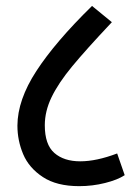

<svg xmlns="http://www.w3.org/2000/svg" viewBox="-20 -656 452 657"><path d="M362.8 -580.1Q273.9 -485.8 226.8 -428.7Q179.7 -371.6 156.5 -323.5Q133.3 -275.4 133.3 -227.5Q133.3 -161.1 166 -132.6Q198.7 -104 254.4 -104Q310.1 -104 380.9 -130.9L406.7 -56.6Q382.3 -40.5 339.4 -29.8Q296.4 -19 251 -19Q173.8 -19 126.5 -50.3Q79.1 -81.5 59.3 -128.4Q39.6 -175.3 39.6 -226.1Q40 -314 104.5 -413.1Q168.9 -512.2 294.9 -635.7Z"/></svg>

Font: Varta SemiBold
Style: Regular
Weight: 600
Designer: Joana Correia, Viktoriya Grabowska, Eben Sorkin
Foundry: Sorkin Type
Version: Version 1.003; ttfautohint (v1.3) -l 8 -r 24 -G 200 -x 12 -H